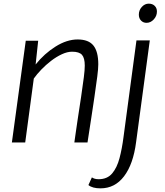

<svg xmlns="http://www.w3.org/2000/svg" viewBox="-20 -780 904 1051"><path d="M45 0 121 -557H189L175 -427Q222.5 -486.5 284.2 -525.2Q346 -564 405 -564Q464.5 -564 491.2 -531Q518 -498 518 -428Q518 -404 512.5 -361.2Q507 -318.5 497 -250Q494.5 -234.5 490.8 -208.5Q487 -182.5 479.5 -133.5Q472 -84.5 459 0H387Q389.5 -17.5 393.5 -46.2Q397.5 -75 404.8 -123.8Q412 -172.5 424 -250Q434 -319 439 -357.8Q444 -396.5 444 -421Q444 -462.5 428.8 -479.8Q413.5 -497 375 -497Q348.5 -497 318.8 -483.2Q289 -469.5 260 -447.2Q231 -425 206.2 -399.2Q181.5 -373.5 165 -350L118 0ZM530 251Q485.5 251 464 233L483 191Q497 201 520 201Q567 201 593.8 169.5Q620.5 138 634.2 85.8Q648 33.5 656 -29L727 -559H800L725 -2Q709.5 118.5 659.2 184.8Q609 251 530 251ZM782 -655Q764 -655 752 -667.5Q740 -680 740 -700Q740 -724 756.2 -742Q772.5 -760 794 -760Q814.5 -760 826.8 -748Q839 -736 839 -717Q839 -692.5 821.8 -673.8Q804.5 -655 782 -655Z"/></svg>

Font: Merriweather Sans Light
Style: Italic
Weight: 300
Italic angle: -7.5°
Designer: Eben Sorkin
Foundry: Eben Sorkin
Version: Version 2.001; ttfautohint (v1.8.3)